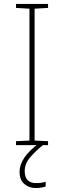

<svg xmlns="http://www.w3.org/2000/svg" viewBox="-20 -734 323 971"><path d="M223 0H61V-20L129 -23V-690L61 -694V-714H223V-694L155 -690V-23L223 -20ZM105 131Q105 192 163 192Q192 192 211 185V209Q203 212 190 214.5Q177 217 161 217Q127 217 103 196.5Q79 176 79 135Q79 99 103 63.5Q127 28 179 -11L197 0Q163 27 134 60Q105 93 105 131Z"/></svg>

Font: Noto Sans Myanmar Thin
Style: Regular
Weight: 100
Designer: Monotype Design Team
Foundry: Monotype Imaging Inc.
Version: Version 2.107; ttfautohint (v1.8.4.7-5d5b)